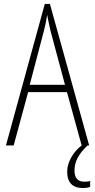

<svg xmlns="http://www.w3.org/2000/svg" viewBox="-20 -734 480 969"><path d="M406 183C373 183 356 165 356 128C356 82 375 45 422 0H430L232 -714H206L10 0H49L122 -269H318L392 0C352 30 319 83 319 132C319 187 346 215 398 215C414 215 426 213 435 209V179C429 182 419 183 406 183ZM130 -306 202 -580C209 -606 214 -632 218 -659C223 -630 230 -603 235 -578L308 -306Z"/></svg>

Font: Kathrein 37 Thin Condensed
Style: Regular
Weight: 250
Width: 3
Designer: Lazydogs Typefoundry, based on Open Sans by Ascender Corporation
Foundry: Lazydogs Typefoundry
Version: Version 1.003;PS 001.003;hotconv 1.0.88;makeotf.lib2.5.64775